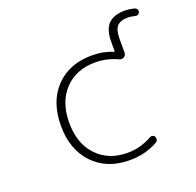

<svg xmlns="http://www.w3.org/2000/svg" viewBox="-160 -1140 1319 1295"><g transform="rotate(-20 500.0 -492.0)"><path d="M197.3 -387.7Q197.3 -560.5 294.4 -662.1Q391.6 -763.7 555.7 -763.7Q637.7 -763.7 703.1 -735.4Q706.1 -734.4 708 -735.8Q710 -737.3 710 -740.2V-806.6Q710 -891.6 748.5 -931.6Q787.1 -971.7 867.2 -971.7Q901.4 -971.7 936.5 -961.9Q946.3 -959 952.1 -949.2Q955.1 -943.4 955.1 -937.5Q955.1 -933.6 954.1 -929.7Q950.2 -918.9 940.9 -914.6Q931.6 -910.2 921.9 -913.1Q895.5 -919.9 873 -920.9Q816.4 -920.9 793 -894.5Q769.5 -868.2 769.5 -805.7V-705.1Q769.5 -686.5 752.9 -676.8Q744.1 -671.9 735.4 -671.9Q727.5 -671.9 719.7 -675.8Q644.5 -710.9 561.5 -711.9Q421.9 -711.9 339.4 -624Q256.8 -536.1 256.8 -387.7Q256.8 -239.3 339.8 -151.4Q422.9 -63.5 558.6 -63.5Q653.3 -63.5 736.3 -111.3Q745.1 -116.2 755.4 -113.3Q765.6 -110.4 770.5 -101.6Q775.4 -90.8 772.5 -79.6Q769.5 -68.4 759.8 -63.5Q669.9 -11.7 555.7 -11.7Q393.6 -11.7 295.4 -114.3Q197.3 -216.8 197.3 -387.7Z"/></g></svg>

Font: Rounded Mgen+ 2m light
Style: Regular
Weight: 200
Designer: [Source Han Sans]
Ryoko NISHIZUKA  (kana & ideographs); Paul D. Hunt (Latin, Greek & Cyrillic); Wenlong ZHANG  (bopomofo
Version: Version 1.059.20150602